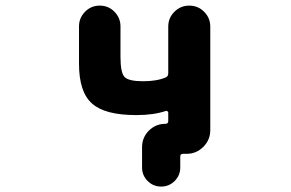

<svg xmlns="http://www.w3.org/2000/svg" viewBox="-20 -568 1040 687"><path d="M488.3 31.2V-41Q488.3 -76.2 512.7 -100.6Q537.1 -125 572.3 -125Q582 -125 582 -134.8V-165Q582 -168 579.1 -169.9Q576.2 -171.9 573.2 -170.9Q529.3 -156.2 467.8 -156.2Q355.5 -156.2 309.6 -197.3Q262.7 -238.3 262.7 -339.8V-473.6Q262.7 -503.9 284.2 -525.9Q305.7 -547.9 336.9 -547.9Q368.2 -547.9 389.6 -525.9Q411.1 -503.9 411.1 -473.6V-365.2Q411.1 -307.6 425.8 -292.5Q440.4 -277.3 492.2 -277.3Q541 -277.3 573.2 -291Q582 -294.9 582 -305.7V-472.7Q582 -503.9 604 -525.9Q626 -547.9 657.2 -547.9Q688.5 -547.9 710.4 -525.9Q732.4 -503.9 732.4 -472.7V-102.5Q732.4 -67.4 707.5 -42.5Q682.6 -17.6 647.5 -17.6H634.8Q625 -17.6 625 -7.8V31.2Q625 59.6 605 79.6Q585 99.6 556.6 99.6Q528.3 99.6 508.3 79.6Q488.3 59.6 488.3 31.2Z"/></svg>

Font: Rounded-X Mgen+ 2m bold
Style: Bold
Weight: 700
Designer: [Source Han Sans]
Ryoko NISHIZUKA  (kana & ideographs); Paul D. Hunt (Latin, Greek & Cyrillic); Wenlong ZHANG  (bopomofo
Version: Version 1.059.20150602